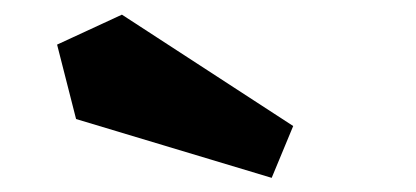

<svg xmlns="http://www.w3.org/2000/svg" viewBox="-20 -805 576 266"><path d="M386.2 -630.4 356.4 -558.6 85.4 -640.1 59.1 -743.2 148.9 -784.7Z"/></svg>

Font: Black Ops One
Style: Regular
Weight: 400
Designer: James Grieshaber
Foundry: James Grieshaber
Version: Version 1.002